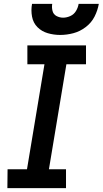

<svg xmlns="http://www.w3.org/2000/svg" viewBox="-20 -969 529 989"><path d="M18 0H320V-97H232L322 -638H423V-735H121V-638H209L119 -97H19ZM290 -789Q324 -789 358 -798Q392 -807 421.5 -829.5Q451 -852 467 -883.5Q483 -915 489 -949H385Q382 -930 371.5 -912.5Q361 -895 342.5 -886.5Q324 -878 305 -878Q287 -878 271 -886.5Q255 -895 250.5 -913Q246 -931 249 -949H145Q139 -916 145 -883.5Q151 -851 173 -829Q195 -807 226 -798Q257 -789 290 -789Z"/></svg>

Font: Iosevka Sparkle Semibold
Style: Italic
Weight: 600
Italic angle: -9°
Designer: Belleve Invis
Foundry: Belleve Invis
Version: Version 4.5.0; ttfautohint (v1.8.3)